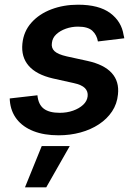

<svg xmlns="http://www.w3.org/2000/svg" viewBox="-20 -573 589 829"><path d="M232.9 11.2Q170.4 11.2 124.5 -6.8Q78.6 -24.9 52.5 -58.3Q26.4 -91.8 22.5 -138.2Q22.5 -141.1 22.2 -143.3Q22 -145.5 22 -147.9L141.6 -161.6Q145.5 -121.6 168.9 -103.8Q192.4 -85.9 237.8 -85.9Q269 -85.9 295.4 -95.2Q321.8 -104.5 338.9 -120.4Q356 -136.2 358.4 -157.2Q360.8 -178.2 346.7 -192.6Q332.5 -207 297.9 -214.4L208 -234.4Q136.7 -251 103.8 -289.1Q70.8 -327.1 76.7 -384.8Q82 -437.5 115.5 -475.1Q148.9 -512.7 201.7 -532.7Q254.4 -552.7 316.9 -552.7Q407.2 -552.7 456.1 -516.4Q504.9 -480 513.7 -421.4Q514.6 -418.5 515.4 -414.8Q516.1 -411.1 516.6 -407.7L402.8 -394Q397.9 -422.4 378.7 -440.2Q359.4 -458 316.9 -458Q289.6 -458 264.6 -449.2Q239.7 -440.4 223.1 -425Q206.5 -409.7 204.1 -387.7Q200.7 -366.2 215.1 -352.3Q229.5 -338.4 268.1 -329.6L357.4 -310.1Q429.2 -294.4 462.4 -257.8Q495.6 -221.2 489.3 -165Q485.4 -124.5 463.9 -92Q442.4 -59.6 407.2 -36.4Q372.1 -13.2 327.4 -1Q282.7 11.2 232.9 11.2ZM87.9 235.8 160.2 57.6H281.2L179.7 235.8Z"/></svg>

Font: Inter SemiBold
Style: Italic
Weight: 600
Italic angle: -9.3988°
Designer: Rasmus Andersson
Foundry: rsms
Version: Version 4.001;git-66647c0bb